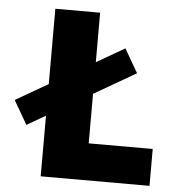

<svg xmlns="http://www.w3.org/2000/svg" viewBox="-48 -681 663 726"><g transform="rotate(5 283.0 -318.0)"><path d="M133 0V-230L62 -189L10 -279L133 -350V-636H303V-448L410 -510L462 -420L303 -328V-140H546V0Z"/></g></svg>

Font: Braah One
Style: Regular
Weight: 400
Designer: Ashish Kumar
Foundry: Ashish Kumar
Version: Version 1.001; ttfautohint (v1.8.4.7-5d5b);gftools[0.9.29]